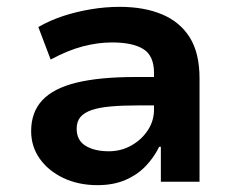

<svg xmlns="http://www.w3.org/2000/svg" viewBox="-20 -531 689 561"><path d="M265 10Q209 10 165 -11Q121 -32 96 -67.5Q71 -103 71 -148Q71 -203 103.5 -238Q136 -273 203.5 -289.5Q271 -306 376 -306H449V-223H384Q338 -223 304 -220Q270 -217 248 -209.5Q226 -202 215 -189Q204 -176 204 -155Q204 -121 230 -105Q256 -89 298 -89Q334 -89 364 -106Q394 -123 412 -150.5Q430 -178 430 -211V-318Q430 -368 399 -387.5Q368 -407 307 -407Q266 -407 222 -395.5Q178 -384 128 -357L92 -452Q127 -472 165.5 -484.5Q204 -497 246 -504Q288 -511 330 -511Q401 -511 453.5 -489Q506 -467 534.5 -421.5Q563 -376 563 -302V0H450V-102H445Q430 -71 405.5 -45.5Q381 -20 346 -5Q311 10 265 10Z"/></svg>

Font: Nunito Sans 7pt
Style: Bold
Weight: 700
Designer: Vernon Adams
Foundry: Vernon Adams
Version: Version 3.101;gftools[0.9.27]